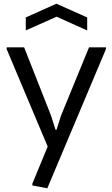

<svg xmlns="http://www.w3.org/2000/svg" viewBox="-20 -795 605 1035"><path d="M119 -701 284 -775 450 -701V-631L285 -705L119 -631ZM155 205 154 196 237 -5 16 -530V-540H110L255 -172L279 -96H285L309 -172L460 -540H551V-530L235 220Z"/></svg>

Font: EncodeSans
Style: Regular
Weight: 400
Designer: Pablo Impallari, Andres Torresi
Foundry: Pablo Impallari, Andres Torresi
Version: Version 1.000; ttfautohint (v1.4.1)